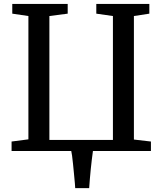

<svg xmlns="http://www.w3.org/2000/svg" viewBox="-20 -763 821 970"><path d="M430.5 187.5H360Q360 181.5 358.2 162.2Q356.5 143 354 117.2Q351.5 91.5 349 66.2Q346.5 41 344 22.8Q341.5 4.5 340 0H38.5V-48L123.5 -59V-682L42 -694V-743H322V-694L229.5 -682V-56H550.5V-682L466.5 -694V-743H734.5V-694L656.5 -682V-58L742.5 -48V0H449.5Q446.5 20.5 443.8 44Q441 67.5 438.5 92Q436 116.5 434 141Q432 165.5 430.5 187.5Z"/></svg>

Font: Merriweather 24pt
Style: Regular
Weight: 400
Designer: Eben Sorkin
Foundry: Eben Sorkin
Version: Version 2.100